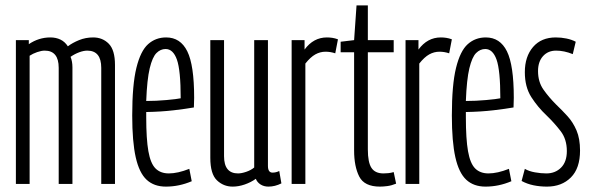

<svg xmlns="http://www.w3.org/2000/svg" viewBox="-20 -683 2186 713"><path d="M39 0V-534H87V-519Q124 -544 167 -544Q188 -544 204.5 -536Q221 -528 232 -511Q249 -524 273.5 -534Q298 -544 326 -544Q361 -544 384 -520.5Q407 -497 407 -442V0H356V-431Q356 -495 304 -495Q291 -495 274.5 -489Q258 -483 242 -472Q249 -455 249 -433V0H198V-431Q198 -495 146 -495Q134 -495 118 -489.5Q102 -484 90 -476V0Z M596 10Q552 10 524.5 -15.5Q497 -41 484 -99Q471 -157 471 -254Q471 -368 486.5 -431Q502 -494 530 -519Q558 -544 597 -544Q650 -544 675.5 -492.5Q701 -441 701 -320Q701 -314 700.5 -301.5Q700 -289 700 -284Q672 -279 625.5 -273.5Q579 -268 523 -267V-248Q523 -167 531 -121.5Q539 -76 557.5 -57.5Q576 -39 607 -39Q640 -39 683 -56L692 -10Q645 10 596 10ZM523 -308Q560 -308 598.5 -311.5Q637 -315 651 -318Q651 -422 637 -461.5Q623 -501 595 -501Q576 -501 561 -486Q546 -471 536 -429.5Q526 -388 523 -308Z M844 10Q810 10 785.5 -13.5Q761 -37 761 -97V-534H812V-103Q812 -39 864 -39Q877 -39 894.5 -45Q912 -51 924 -61V-534H975V-67Q975 -42 992 -42Q1005 -42 1017 -48L1025 -2Q1001 10 977 10Q960 10 947.5 2Q935 -6 930 -19Q912 -6 889 2Q866 10 844 10Z M1111 -534V-499Q1144 -544 1194 -544Q1204 -544 1214 -542.5Q1224 -541 1235 -537L1225 -485Q1207 -491 1189 -491Q1169 -491 1151 -481Q1133 -471 1114 -447V0H1063V-534Z M1391 10Q1333 10 1314 -27.5Q1295 -65 1295 -124V-489H1245V-528L1295 -534L1304 -663H1346V-534H1442V-489H1346V-128Q1346 -80 1359.5 -59.5Q1373 -39 1404 -39Q1413 -39 1422.5 -40Q1432 -41 1442 -44L1451 -1Q1434 6 1418.5 8Q1403 10 1391 10Z M1534 -534V-499Q1567 -544 1617 -544Q1627 -544 1637 -542.5Q1647 -541 1658 -537L1648 -485Q1630 -491 1612 -491Q1592 -491 1574 -481Q1556 -471 1537 -447V0H1486V-534Z M1783 10Q1739 10 1711.5 -15.5Q1684 -41 1671 -99Q1658 -157 1658 -254Q1658 -368 1673.5 -431Q1689 -494 1717 -519Q1745 -544 1784 -544Q1837 -544 1862.5 -492.5Q1888 -441 1888 -320Q1888 -314 1887.5 -301.5Q1887 -289 1887 -284Q1859 -279 1812.5 -273.5Q1766 -268 1710 -267V-248Q1710 -167 1718 -121.5Q1726 -76 1744.5 -57.5Q1763 -39 1794 -39Q1827 -39 1870 -56L1879 -10Q1832 10 1783 10ZM1710 -308Q1747 -308 1785.5 -311.5Q1824 -315 1838 -318Q1838 -422 1824 -461.5Q1810 -501 1782 -501Q1763 -501 1748 -486Q1733 -471 1723 -429.5Q1713 -388 1710 -308Z M1917 -11 1929 -56Q1944 -47 1966.5 -43Q1989 -39 2009 -39Q2042 -39 2063.5 -60.5Q2085 -82 2085 -122Q2085 -166 2062 -196Q2039 -226 2010 -254Q1977 -285 1953 -322.5Q1929 -360 1929 -415Q1929 -473 1959.5 -508.5Q1990 -544 2044 -544Q2064 -544 2083.5 -540Q2103 -536 2118 -528L2107 -482Q2075 -495 2045 -495Q2015 -495 1996.5 -474.5Q1978 -454 1978 -419Q1978 -379 1998 -350.5Q2018 -322 2045 -295Q2067 -274 2087.5 -251.5Q2108 -229 2121 -198.5Q2134 -168 2134 -124Q2134 -58 2100 -24Q2066 10 2011 10Q1985 10 1961 5Q1937 0 1917 -11Z"/></svg>

Font: Georama Extra Condensed Light
Style: Regular
Weight: 300
Width: 2
Designer: Jean-Baptiste Levee
Foundry: Production Type
Version: Version 1.000